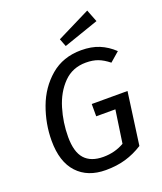

<svg xmlns="http://www.w3.org/2000/svg" viewBox="-164 -1013 953 1130"><g transform="rotate(-20 312.5 -448.0)"><path d="M607 -622 548 -571Q513 -599 481 -611Q449 -623 406 -623Q322 -623 266.5 -566.5Q211 -510 185 -423.5Q159 -337 159 -247Q159 -153 198 -109.5Q237 -66 315 -66Q387 -66 446 -100L476 -305H356V-382H580L535 -54Q483 -21 427 -4.5Q371 12 302 12Q189 12 124.5 -57.5Q60 -127 60 -259Q60 -365 97.5 -466.5Q135 -568 213 -634.5Q291 -701 405 -701Q469 -701 517.5 -681Q566 -661 607 -622ZM549 -831 329 -755 310 -804 519 -908Z"/></g></svg>

Font: Fira Sans
Style: Italic
Weight: 400
Italic angle: -8°
Designer: bBox Type GmbH & Carrois Corporate GbR & Edenspiekermann AG
Foundry: bBox Type GmbH & Carrois Corporate GbR & Edenspiekermann AG
Version: Version 4.301